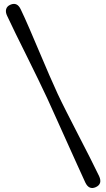

<svg xmlns="http://www.w3.org/2000/svg" viewBox="-20 -791 536 969"><path d="M218.5 -294.5Q236.5 -255 262.2 -198Q288 -141 315.8 -79Q343.5 -17 368.8 38.5Q394 94 410.5 130Q429 169 463.5 153.5Q498.5 137.5 480 97.5Q461 57.5 432.8 2.2Q404.5 -53 373.8 -112.8Q343 -172.5 315.5 -226.8Q288 -281 270.5 -318.5Q253 -356 229 -411.5Q205 -467 179 -528.5Q153 -590 128.5 -646.8Q104 -703.5 85 -743Q67 -782.5 32 -767Q15 -759.5 11 -744.5Q7 -729.5 16 -711Q32.5 -675 59.2 -620.8Q86 -566.5 116 -506Q146 -445.5 173.2 -389.5Q200.5 -333.5 218.5 -294.5Z"/></svg>

Font: Fraunces 9pt SuperSoft
Style: Regular
Weight: 400
Version: Version 1.000;[b76b70a41]